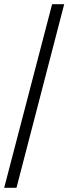

<svg xmlns="http://www.w3.org/2000/svg" viewBox="-20 -780 328 921"><path d="M0 121 230 -760H288L59 121Z"/></svg>

Font: Noto Serif Old Uyghur
Style: Regular
Weight: 400
Designer: Lewis McGuffie
Foundry: Google LLC
Version: Version 1.003; ttfautohint (v1.8.4.7-5d5b)